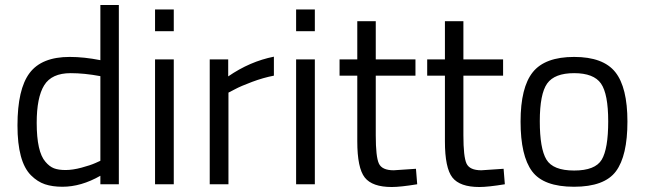

<svg xmlns="http://www.w3.org/2000/svg" viewBox="-20 -738 2583 769"><path d="M456 -718V0H382V-34Q305 10 230 10Q190 10 160 0Q130 -10 104 -36Q50 -90 50 -235.5Q50 -381 98.5 -445.5Q147 -510 259 -510Q317 -510 382 -497V-718ZM362 -85 382 -94V-433Q318 -445 263 -445Q187 -445 157 -396.5Q127 -348 127 -246Q127 -130 162 -90Q178 -71 196 -64Q214 -57 242.5 -57Q271 -57 306.5 -66.5Q342 -76 362 -85Z M601 0V-500H676V0ZM601 -613V-700H676V-613Z M820 0V-500H894V-432Q981 -492 1077 -511V-435Q1035 -427 989.5 -410Q944 -393 920 -380L895 -367V0Z M1166 0V-500H1241V0ZM1166 -613V-700H1241V-613Z M1644 -435H1485V-196Q1485 -110 1497.5 -83Q1510 -56 1557 -56L1646 -62L1651 0Q1584 11 1549 11Q1471 11 1441 -27Q1411 -65 1411 -172V-435H1340V-500H1411V-653H1485V-500H1644Z M1995 -435H1836V-196Q1836 -110 1848.5 -83Q1861 -56 1908 -56L1997 -62L2002 0Q1935 11 1900 11Q1822 11 1792 -27Q1762 -65 1762 -172V-435H1691V-500H1762V-653H1836V-500H1995Z M2065 -251Q2065 -388 2114 -449Q2163 -510 2279.5 -510Q2396 -510 2444.5 -449Q2493 -388 2493 -251Q2493 -114 2447 -52Q2401 10 2279 10Q2157 10 2111 -52Q2065 -114 2065 -251ZM2142 -252.5Q2142 -143 2168.5 -99Q2195 -55 2279.5 -55Q2364 -55 2390 -98.5Q2416 -142 2416 -252Q2416 -362 2387 -403.5Q2358 -445 2279.5 -445Q2201 -445 2171.5 -403.5Q2142 -362 2142 -252.5Z"/></svg>

Font: Titillium Web
Style: Regular
Weight: 400
Version: Version 1.001;PS 57.000;hotconv 1.0.70;makeotf.lib2.5.55311